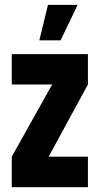

<svg xmlns="http://www.w3.org/2000/svg" viewBox="-20 -783 417 803"><path d="M144.5 -614.3 180.7 -762.7H304.7L233.4 -614.3ZM29.3 0V-127.9L198.2 -429.7H29.3V-556.6H347.7V-429.7L183.6 -127.9H347.7V0Z"/></svg>

Font: Post No Bills Jaffna ExtraBold
Style: Regular
Weight: 800
Designer: Kosala Senevirathne, Siva Puranthara, Lasantha Premarathna, Tharique Azeez
Foundry: Mooniak
Version: Version 1.220 ; ttfautohint (v1.6)